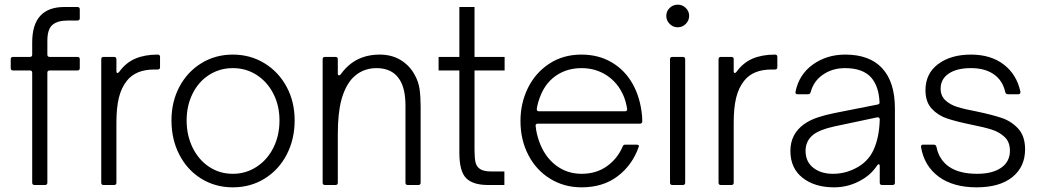

<svg xmlns="http://www.w3.org/2000/svg" viewBox="-20 -793 4464 823"><path d="M128 0Q118 0 118 -10V-481Q118 -491 108 -491H36Q26 -491 26 -501V-539Q26 -549 36 -549H108Q118 -549 118 -559V-611Q118 -763 256 -763H312Q322 -763 322 -753V-715Q322 -705 312 -705H270Q227 -705 205 -686.5Q183 -668 183 -618V-559Q183 -549 193 -549H312Q322 -549 322 -539V-501Q322 -491 312 -491H193Q183 -491 183 -481V-10Q183 0 173 0Z M424 0Q414 0 414 -10V-539Q414 -549 424 -549H469Q479 -549 479 -539V-488Q479 -480 484 -480Q486 -480 491 -485Q519 -524 559.5 -541.5Q600 -559 656 -559Q666 -559 666 -549V-505Q666 -495 656 -495H641Q562 -495 524 -447Q500 -417 489.5 -374Q479 -331 479 -268V-10Q479 0 469 0Z M715 -277Q715 -357 749 -421Q783 -485 843 -522Q903 -559 978 -559Q1053 -559 1113.5 -522Q1174 -485 1208.5 -421Q1243 -357 1243 -277Q1243 -196 1209 -130.5Q1175 -65 1114.5 -27.5Q1054 10 978 10Q903 10 843 -27Q783 -64 749 -129.5Q715 -195 715 -277ZM1178 -277Q1178 -340 1152 -391Q1126 -442 1080.5 -471.5Q1035 -501 978 -501Q922 -501 876.5 -472Q831 -443 805.5 -391.5Q780 -340 780 -277Q780 -212 806 -159.5Q832 -107 877 -77.5Q922 -48 978 -48Q1034 -48 1080 -78Q1126 -108 1152 -160Q1178 -212 1178 -277Z M1373 0Q1363 0 1363 -10V-539Q1363 -549 1373 -549H1418Q1428 -549 1428 -539V-478Q1428 -470 1433 -470Q1437 -470 1440 -474Q1472 -518 1513.5 -538.5Q1555 -559 1608 -559Q1658 -559 1696 -536.5Q1734 -514 1756 -475Q1774 -444 1778.5 -411Q1783 -378 1783 -337V-10Q1783 0 1773 0H1728Q1718 0 1718 -10V-340Q1718 -411 1694 -450Q1663 -501 1594 -501Q1531 -501 1489 -456Q1459 -422 1443.5 -365.5Q1428 -309 1428 -217V-10Q1428 0 1418 0Z M2072 0Q2007 0 1978 -29.5Q1949 -59 1949 -138V-491H1860V-549H1949V-763H2014V-549H2143V-491H2014V-151Q2014 -115 2018.5 -96.5Q2023 -78 2038.5 -68Q2054 -58 2087 -58H2142V0Z M2211 -274Q2211 -351 2243 -416Q2275 -481 2334.5 -520Q2394 -559 2472 -559Q2546 -559 2602.5 -525.5Q2659 -492 2692 -433Q2725 -374 2732 -297Q2733 -289 2733 -273Q2733 -263 2723 -263H2285Q2280 -263 2277.5 -260Q2275 -257 2276 -253Q2279 -221 2291 -187Q2314 -122 2362 -85Q2410 -48 2473 -48Q2536 -48 2581.5 -80.5Q2627 -113 2649 -165Q2652 -173 2660 -173H2709Q2714 -173 2717 -170.5Q2720 -168 2718 -164Q2691 -86 2628 -38Q2565 10 2473 10Q2398 10 2338 -27Q2278 -64 2244.5 -129Q2211 -194 2211 -274ZM2659 -316Q2664 -316 2666.5 -319Q2669 -322 2668 -327Q2663 -359 2652 -384Q2628 -439 2580.5 -470Q2533 -501 2473 -501Q2413 -501 2367.5 -471.5Q2322 -442 2299 -388Q2285 -355 2281 -327V-324Q2281 -316 2290 -316Z M2862 0Q2852 0 2852 -10V-539Q2852 -549 2862 -549H2907Q2917 -549 2917 -539V-10Q2917 0 2907 0ZM2836 -725Q2836 -745 2850.5 -759Q2865 -773 2885 -773Q2905 -773 2919.5 -759Q2934 -745 2934 -725Q2934 -705 2919.5 -690.5Q2905 -676 2885 -676Q2865 -676 2850.5 -690.5Q2836 -705 2836 -725Z M3070 0Q3060 0 3060 -10V-539Q3060 -549 3070 -549H3115Q3125 -549 3125 -539V-488Q3125 -480 3130 -480Q3132 -480 3137 -485Q3165 -524 3205.5 -541.5Q3246 -559 3302 -559Q3312 -559 3312 -549V-505Q3312 -495 3302 -495H3287Q3208 -495 3170 -447Q3146 -417 3135.5 -374Q3125 -331 3125 -268V-10Q3125 0 3115 0Z M3368 -146Q3368 -219 3427 -261Q3453 -279 3484.5 -289.5Q3516 -300 3555 -308L3742 -345Q3752 -347 3750 -356Q3747 -423 3714 -461Q3678 -501 3602 -501Q3548 -501 3507.5 -473Q3467 -445 3455 -398Q3452 -389 3444 -389H3399Q3388 -389 3390 -400Q3405 -474 3464.5 -516.5Q3524 -559 3603 -559Q3706 -559 3760 -502Q3816 -443 3816 -328V-10Q3816 0 3806 0H3761Q3751 0 3751 -10V-81Q3751 -89 3746 -89Q3743 -89 3740 -84Q3714 -45 3675 -23Q3620 10 3555 10Q3472 10 3420 -31Q3368 -72 3368 -146ZM3644 -70Q3700 -97 3724.5 -150.5Q3749 -204 3751 -281Q3751 -286 3748 -288.5Q3745 -291 3740 -290L3556 -251Q3492 -237 3464 -214Q3433 -188 3433 -146Q3433 -100 3466 -74Q3499 -48 3550 -48Q3600 -48 3644 -70Z M3928 -162V-165Q3928 -173 3937 -173H3983Q3991 -173 3994 -164Q4005 -108 4048.5 -78Q4092 -48 4169 -48Q4234 -48 4271.5 -74Q4309 -100 4309 -147Q4309 -184 4286.5 -205.5Q4264 -227 4231 -237.5Q4198 -248 4142 -259Q4079 -272 4040 -285Q4001 -298 3974 -327Q3947 -356 3947 -406Q3947 -478 4001.5 -518.5Q4056 -559 4142 -559Q4227 -559 4282.5 -516.5Q4338 -474 4354 -400V-398Q4354 -389 4345 -389H4300Q4292 -389 4289 -398Q4278 -448 4240 -474.5Q4202 -501 4142 -501Q4081 -501 4046.5 -477.5Q4012 -454 4012 -413Q4012 -382 4032.5 -363Q4053 -344 4083.5 -334.5Q4114 -325 4167 -315Q4234 -301 4275 -287Q4316 -273 4345 -241Q4374 -209 4374 -153Q4374 -78 4319.5 -34Q4265 10 4166 10Q4066 10 4004 -35.5Q3942 -81 3928 -162Z"/></svg>

Font: Open Sauce Two Light
Style: Regular
Weight: 300
Designer: Alfredo Marco Pradil
Foundry: Creative Sauce Fz LLC
Version: Version 1.477